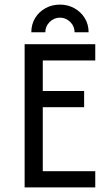

<svg xmlns="http://www.w3.org/2000/svg" viewBox="-20 -818 478 838"><path d="M87.5 0V-625H395.8V-554.2H166.7V-420.8H347.2V-350H166.7V-70.8H395.8V0ZM116.7 -677.1Q116.7 -711.8 133.3 -739.2Q150 -766.7 178.5 -782.3Q206.9 -797.9 241.7 -797.9Q276.4 -797.9 304.9 -781.9Q333.3 -766 350 -738.9Q366.7 -711.8 366.7 -677.1H305.6Q305.6 -703.5 286.5 -722.2Q267.4 -741 241.7 -741Q216 -741 196.9 -722.2Q177.8 -703.5 177.8 -677.1Z"/></svg>

Font: Afacad Flux
Style: Regular
Weight: 400
Designer: Kristian Moeller
Foundry: Dicotype
Version: Version 1.100